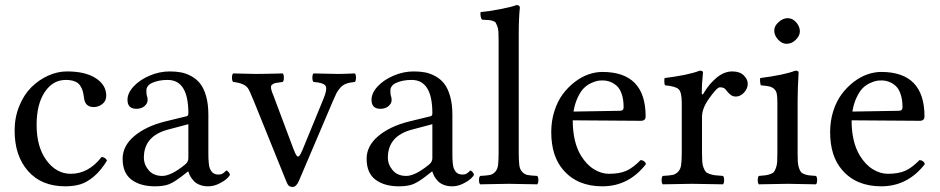

<svg xmlns="http://www.w3.org/2000/svg" viewBox="-20 -718 3672 750"><path d="M397.9 -90.8Q374 -51.3 346.4 -28.3Q318.8 -5.4 293.2 2.2Q267.6 9.8 234.9 9.8Q142.1 9.8 89.6 -49.8Q37.1 -109.4 37.1 -208Q37.1 -259.3 55.2 -303.7Q73.2 -348.1 102.5 -377.2Q131.8 -406.2 168.2 -422.6Q204.6 -439 242.2 -439Q313 -439 354 -412.6Q395 -386.2 395 -344.2Q395 -323.2 379.6 -311.5Q364.3 -299.8 346.2 -299.8Q312 -299.8 308.1 -335.9Q306.2 -351.6 303.2 -362.1Q300.3 -372.6 293.2 -383.5Q286.1 -394.5 272 -400.1Q257.8 -405.8 236.8 -405.8Q186.5 -405.8 154.8 -358.4Q123 -311 123 -230Q123 -144 161.6 -91.6Q200.2 -39.1 256.8 -39.1Q325.7 -39.1 377 -105Q392.6 -103 397.9 -90.8Z M715.8 -232.9 636.7 -211.9Q542 -187 542 -102.1Q542 -75.2 560.8 -53Q579.6 -30.8 613.8 -30.8Q647.9 -30.8 701.7 -74.2Q715.8 -85 715.8 -100.1ZM715.8 -47.9H713.9L693.8 -32.2Q660.6 -6.3 639.9 1.7Q619.1 9.8 585 9.8Q528.3 9.8 493.7 -16.1Q459 -42 459 -98.1Q459 -147.9 504.4 -186.3Q549.8 -224.6 624 -243.2L710 -264.2Q715.8 -266.1 715.8 -275.9Q715.8 -405.8 634.8 -405.8Q601.6 -405.8 576.7 -395.3Q551.8 -384.8 551.8 -363.8Q551.8 -350.1 553.7 -344.2Q556.6 -338.4 556.6 -326.2Q556.6 -314.5 544.7 -303.7Q532.7 -293 512.7 -293Q478 -293 478 -328.1Q478 -354.5 502 -380.4Q525.9 -406.2 564.5 -422.6Q603 -439 643.1 -439Q667 -439 687 -435.3Q707 -431.6 727.5 -420.4Q748 -409.2 762.2 -391.1Q776.4 -373 785.2 -342Q793.9 -311 793.9 -270V-121.1Q793.9 -106.9 794.2 -98.6Q794.4 -90.3 795.7 -78.9Q796.9 -67.4 799.3 -61Q801.8 -54.7 806.2 -48.3Q810.5 -42 817.6 -39.1Q824.7 -36.1 834 -36.1Q843.3 -36.1 849.6 -40Q856 -43.9 859.4 -47.9Q862.8 -51.8 864.7 -51.8Q867.7 -51.8 872.8 -45.9Q877.9 -40 877.9 -35.2Q877.9 -31.7 867.4 -21.5Q856.9 -11.2 835.9 -0.7Q814.9 9.8 793 9.8Q774.4 9.8 759.8 3.9Q745.1 -2 736.6 -11.5Q728 -21 723.1 -29.8Q718.3 -38.6 715.8 -47.9Z M1204.6 -397.9Q1200.2 -402.3 1200.2 -414.6Q1200.2 -426.8 1204.6 -431.2Q1278.8 -429.2 1300.3 -429.2Q1322.3 -429.2 1366.2 -431.2Q1370.6 -426.8 1370.6 -414.6Q1370.6 -402.3 1366.2 -397.9Q1345.7 -396 1332.3 -391.1Q1318.8 -386.2 1309.1 -375Q1299.3 -363.8 1294.4 -354.2Q1289.6 -344.7 1280.8 -324.2L1147.5 -11.2Q1137.2 12.2 1123.5 12.2Q1113.8 12.2 1108.4 7.6Q1103 2.9 1098.6 -8.8L970.7 -325.2Q954.6 -364.7 948.7 -373Q936 -390.6 904.3 -396Q897.9 -397 890.6 -397.9Q886.2 -402.3 886.2 -414.6Q886.2 -426.8 890.6 -431.2Q964.8 -429.2 978.5 -429.2Q1010.3 -429.2 1084.5 -431.2Q1088.9 -426.8 1088.9 -414.6Q1088.9 -402.3 1084.5 -397.9Q1075.2 -397 1067.9 -395.5L1055.7 -393.6Q1050.3 -392.6 1047.1 -390.1Q1043.9 -387.7 1041.5 -386Q1039.1 -384.3 1038.8 -380.1Q1038.6 -376 1038.6 -373.8Q1038.6 -371.6 1040.5 -365.5Q1042.5 -359.4 1043.5 -356L1048.3 -344.2L1053.2 -331.1L1125.5 -138.2Q1133.8 -116.2 1138.9 -109.9Q1144 -103.5 1148.9 -108.9Q1154.3 -114.3 1162.6 -134.8L1243.2 -331.1Q1259.3 -369.1 1252 -382.1Q1244.6 -395 1204.6 -397.9Z M1668.9 -232.9 1589.8 -211.9Q1495.1 -187 1495.1 -102.1Q1495.1 -75.2 1513.9 -53Q1532.7 -30.8 1566.9 -30.8Q1601.1 -30.8 1654.8 -74.2Q1668.9 -85 1668.9 -100.1ZM1668.9 -47.9H1667L1647 -32.2Q1613.8 -6.3 1593 1.7Q1572.3 9.8 1538.1 9.8Q1481.4 9.8 1446.8 -16.1Q1412.1 -42 1412.1 -98.1Q1412.1 -147.9 1457.5 -186.3Q1502.9 -224.6 1577.1 -243.2L1663.1 -264.2Q1668.9 -266.1 1668.9 -275.9Q1668.9 -405.8 1587.9 -405.8Q1554.7 -405.8 1529.8 -395.3Q1504.9 -384.8 1504.9 -363.8Q1504.9 -350.1 1506.8 -344.2Q1509.8 -338.4 1509.8 -326.2Q1509.8 -314.5 1497.8 -303.7Q1485.8 -293 1465.8 -293Q1431.2 -293 1431.2 -328.1Q1431.2 -354.5 1455.1 -380.4Q1479 -406.2 1517.6 -422.6Q1556.2 -439 1596.2 -439Q1620.1 -439 1640.1 -435.3Q1660.2 -431.6 1680.7 -420.4Q1701.2 -409.2 1715.3 -391.1Q1729.5 -373 1738.3 -342Q1747.1 -311 1747.1 -270V-121.1Q1747.1 -106.9 1747.3 -98.6Q1747.6 -90.3 1748.8 -78.9Q1750 -67.4 1752.4 -61Q1754.9 -54.7 1759.3 -48.3Q1763.7 -42 1770.8 -39.1Q1777.8 -36.1 1787.1 -36.1Q1796.4 -36.1 1802.7 -40Q1809.1 -43.9 1812.5 -47.9Q1815.9 -51.8 1817.9 -51.8Q1820.8 -51.8 1825.9 -45.9Q1831.1 -40 1831.1 -35.2Q1831.1 -31.7 1820.6 -21.5Q1810.1 -11.2 1789.1 -0.7Q1768.1 9.8 1746.1 9.8Q1727.5 9.8 1712.9 3.9Q1698.2 -2 1689.7 -11.5Q1681.2 -21 1676.3 -29.8Q1671.4 -38.6 1668.9 -47.9Z M1927.7 -122.1V-559.1Q1927.7 -579.1 1927 -592.3Q1926.3 -605.5 1922.9 -614.7Q1919.4 -624 1916.7 -628.7Q1914.1 -633.3 1906 -636Q1897.9 -638.7 1892.1 -639.4Q1886.2 -640.1 1872.6 -640.6Q1866.7 -641.1 1863.3 -641.1Q1858.9 -645.5 1857.4 -655Q1856 -664.6 1857.4 -670.9Q1887.7 -673.3 1933.3 -682.1Q1979 -690.9 1997.6 -698.2Q2010.7 -698.2 2010.7 -688Q2006.3 -647.9 2006.3 -583V-122.1Q2006.3 -89.8 2008.5 -73Q2010.7 -56.2 2020 -46.4Q2029.3 -36.6 2041 -34.4Q2052.7 -32.2 2078.6 -30.8Q2083 -26.4 2083 -14.4Q2083 -2.4 2078.6 2Q1992.7 0 1967.3 0Q1939.5 0 1855.5 2Q1851.1 -2.4 1851.1 -14.4Q1851.1 -26.4 1855.5 -30.8Q1881.3 -32.2 1893.1 -34.4Q1904.8 -36.6 1914.1 -46.4Q1923.3 -56.2 1925.5 -73Q1927.7 -89.8 1927.7 -122.1Z M2220.2 -282.2 2401.4 -285.2Q2416 -285.2 2416 -298.8Q2416 -328.6 2408.7 -350.3Q2401.4 -372.1 2388.7 -383.1Q2376 -394 2362.3 -398.9Q2348.6 -403.8 2333 -403.8Q2323.2 -403.8 2313.7 -402.1Q2304.2 -400.4 2288.8 -393.3Q2273.4 -386.2 2261 -374Q2248.5 -361.8 2237.1 -337.9Q2225.6 -314 2220.2 -282.2ZM2482.4 -92.8Q2499 -91.3 2503.4 -77.1Q2436 9.8 2333 9.8Q2234.9 9.8 2180.2 -54.2Q2133.3 -107.9 2133.3 -202.1Q2133.3 -246.1 2145.8 -284.7Q2158.2 -323.2 2178.7 -350.6Q2199.2 -377.9 2225.3 -397.9Q2251.5 -418 2279.1 -427.5Q2306.6 -437 2333 -437Q2502 -437 2502 -263.2Q2502 -246.1 2483.4 -246.1L2217.3 -248Q2217.3 -163.6 2249 -110.8Q2271 -74.7 2300 -56.9Q2329.1 -39.1 2358.4 -39.1Q2400.4 -39.1 2427 -51Q2453.6 -63 2482.4 -92.8Z M2643.1 -316.9Q2643.1 -357.4 2631.3 -369.1Q2619.6 -380.9 2578.1 -384.8Q2575.2 -388.7 2575 -398.9Q2574.7 -409.2 2576.2 -413.1Q2671.9 -425.3 2712.9 -441.9Q2726.1 -441.9 2726.1 -435.1Q2721.2 -387.2 2721.2 -355Q2721.2 -349.6 2724.1 -349.1Q2726.6 -349.1 2730 -356Q2750 -390.1 2779.3 -414.6Q2808.6 -439 2840.8 -439Q2869.6 -439 2885.3 -423.6Q2900.9 -408.2 2900.9 -391.1Q2900.9 -372.1 2886.5 -356.4Q2872.1 -340.8 2854 -340.8Q2844.7 -340.8 2837.6 -345Q2830.6 -349.1 2821.8 -359.4L2813 -370.1Q2806.2 -377 2792 -377Q2780.3 -377 2746.1 -328.1Q2722.2 -292.5 2722.2 -261.2V-122.1Q2722.2 -100.6 2723.1 -86.9Q2724.1 -73.2 2728.3 -62.7Q2732.4 -52.2 2736.8 -47.1Q2741.2 -42 2752.2 -38.3Q2763.2 -34.7 2773.4 -33.4Q2783.7 -32.2 2804.2 -30.8Q2808.6 -26.4 2808.6 -14.4Q2808.6 -2.4 2804.2 2Q2718.3 0 2683.1 0Q2652.8 0 2568.8 2Q2564.5 -2.4 2564.5 -14.4Q2564.5 -26.4 2568.8 -30.8Q2595.2 -32.2 2607.2 -34.7Q2619.1 -37.1 2628.7 -46.9Q2638.2 -56.6 2640.6 -73.2Q2643.1 -89.8 2643.1 -122.1Z M3004.4 -599.1Q3004.4 -616.7 3021.5 -631.8Q3038.6 -647 3056.6 -647Q3076.2 -647 3090.3 -630.6Q3104.5 -614.3 3104.5 -595.2Q3104.5 -578.6 3088.6 -562.7Q3072.8 -546.9 3052.7 -546.9Q3034.7 -546.9 3019.5 -563.2Q3004.4 -579.6 3004.4 -599.1ZM3095.7 -122.1Q3095.7 -100.6 3096.4 -86.9Q3097.2 -73.2 3100.8 -62.5Q3104.5 -51.8 3108.4 -46.6Q3112.3 -41.5 3121.8 -37.8Q3131.3 -34.2 3140.6 -33Q3149.9 -31.7 3167.5 -30.8Q3171.9 -26.4 3171.9 -14.4Q3171.9 -2.4 3167.5 2Q3081.5 0 3056.6 0Q3028.3 0 2944.3 2Q2939.9 -2.4 2939.9 -14.4Q2939.9 -26.4 2944.3 -30.8Q2962.4 -32.2 2971.2 -33.4Q2980 -34.7 2990 -38.3Q3000 -42 3003.7 -47.1Q3007.3 -52.2 3011.2 -62.7Q3015.1 -73.2 3015.9 -86.9Q3016.6 -100.6 3016.6 -122.1V-316.9Q3016.6 -339.4 3014.4 -351.1Q3012.2 -362.8 3004.2 -370.4Q2996.1 -377.9 2985.1 -380.4Q2974.1 -382.8 2951.7 -384.8Q2950.2 -389.6 2949.2 -398.9Q2948.2 -408.2 2949.7 -413.1Q3044.4 -425.3 3086.4 -441.9Q3099.6 -441.9 3099.6 -435.1Q3095.7 -371.1 3095.7 -321.3Z M3309.6 -282.2 3490.7 -285.2Q3505.4 -285.2 3505.4 -298.8Q3505.4 -328.6 3498 -350.3Q3490.7 -372.1 3478 -383.1Q3465.3 -394 3451.7 -398.9Q3438 -403.8 3422.4 -403.8Q3412.6 -403.8 3403.1 -402.1Q3393.6 -400.4 3378.2 -393.3Q3362.8 -386.2 3350.3 -374Q3337.9 -361.8 3326.4 -337.9Q3314.9 -314 3309.6 -282.2ZM3571.8 -92.8Q3588.4 -91.3 3592.8 -77.1Q3525.4 9.8 3422.4 9.8Q3324.2 9.8 3269.5 -54.2Q3222.7 -107.9 3222.7 -202.1Q3222.7 -246.1 3235.1 -284.7Q3247.6 -323.2 3268.1 -350.6Q3288.6 -377.9 3314.7 -397.9Q3340.8 -418 3368.4 -427.5Q3396 -437 3422.4 -437Q3591.3 -437 3591.3 -263.2Q3591.3 -246.1 3572.8 -246.1L3306.6 -248Q3306.6 -163.6 3338.4 -110.8Q3360.4 -74.7 3389.4 -56.9Q3418.5 -39.1 3447.8 -39.1Q3489.7 -39.1 3516.4 -51Q3543 -63 3571.8 -92.8Z"/></svg>

Font: Linux Libertine G
Style: Regular
Weight: 400
Designer: Philipp H. Poll
Foundry: Philipp H. Poll
Version: Version 4.7.5